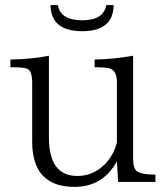

<svg xmlns="http://www.w3.org/2000/svg" viewBox="-20 -727 649 757"><path d="M445.8 -9.8 440.9 -90.8Q385.3 9.8 273.9 9.8Q106.9 9.8 106.9 -168.9V-401.4Q106.9 -448.2 86.9 -456.1Q73.2 -461.9 21 -461.9V-492.2Q105.5 -493.7 172.9 -507.3V-185.1Q172.9 -33.2 285.2 -33.2Q347.2 -33.2 393.1 -79.1Q427.2 -113.3 440.9 -165V-402.3Q440.9 -444.3 418 -455.1Q405.3 -461.9 353 -461.9V-492.2Q428.7 -493.7 504.9 -507.3V-101.1Q504.9 -58.1 524.9 -48.8Q544.9 -38.6 592.8 -38.6V-9.8ZM428.2 -707Q426.3 -604 304.2 -604Q180.7 -604 179.2 -707H208Q218.3 -647 304.2 -647Q388.7 -647 398.9 -707Z"/></svg>

Font: I.Ming
Style: Regular
Weight: 400
Designer: Ichiten Fonts Project
Version: Version 5.10 Mar 24, 2018